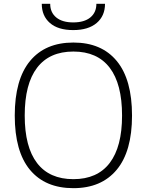

<svg xmlns="http://www.w3.org/2000/svg" viewBox="-20 -972 766 1002"><path d="M362 -815Q283 -815 240.5 -852Q198 -889 198 -952H242Q242 -907 273.5 -881Q305 -855 362 -855Q420 -855 451.5 -881Q483 -907 483 -952H528Q528 -889 484.5 -852Q441 -815 362 -815ZM363 10Q216 10 136.5 -85.5Q57 -181 57 -369Q57 -557 136.5 -653.5Q216 -750 363 -750Q510 -750 589.5 -653.5Q669 -557 669 -369Q669 -182 589 -86Q509 10 363 10ZM363 -37Q488 -37 552.5 -121.5Q617 -206 617 -369Q617 -534 552.5 -618.5Q488 -703 363 -703Q238 -703 173.5 -618.5Q109 -534 109 -369Q109 -205 173.5 -121Q238 -37 363 -37Z"/></svg>

Font: Encode Sans Normal
Style: ExtraLight
Weight: 200
Designer: Pablo Impallari, Andres Torresi
Foundry: Pablo Impallari, Andres Torresi
Version: Version 1.000; ttfautohint (v1.00) -l 8 -r 50 -G 200 -x 14 -